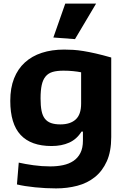

<svg xmlns="http://www.w3.org/2000/svg" viewBox="-20 -825 697 1065"><path d="M276 -617 342 -805H513L396 -608ZM291 220Q234 220 174.5 214Q115 208 74 198L84 77Q119 85 165.5 91.5Q212 98 259 98Q297 98 330 91Q363 84 387.5 67.5Q412 51 426 23.5Q440 -4 440 -45V-95H432Q406 -53 364 -34Q322 -15 266 -15Q152 -15 94.5 -76.5Q37 -138 37 -266Q37 -337 58 -390Q79 -443 118 -478.5Q157 -514 212 -532Q267 -550 336 -550Q360 -550 385.5 -548.5Q411 -547 442 -542Q473 -537 510.5 -528.5Q548 -520 597 -506V-65Q597 15 572.5 69.5Q548 124 506 157.5Q464 191 408.5 205.5Q353 220 291 220ZM315 -135Q370 -135 400 -162.5Q430 -190 430 -250V-424Q410 -428 385 -430.5Q360 -433 332 -433Q296 -433 272 -426Q248 -419 233 -401Q218 -383 211.5 -353.5Q205 -324 205 -279Q205 -238 210.5 -210.5Q216 -183 229 -166.5Q242 -150 263 -142.5Q284 -135 315 -135Z"/></svg>

Font: Encode Sans Normal
Style: Bold
Weight: 700
Designer: Pablo Impallari, Andres Torresi
Foundry: Pablo Impallari, Andres Torresi
Version: Version 1.000; ttfautohint (v1.00) -l 8 -r 50 -G 200 -x 14 -